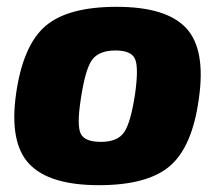

<svg xmlns="http://www.w3.org/2000/svg" viewBox="-20 -531 643 563"><path d="M322 -511Q468 -511 526 -448.5Q584 -386 563 -241Q544 -101 478.5 -44.5Q413 12 270 12Q125 12 66 -50Q7 -112 27 -255Q47 -397 112.5 -454Q178 -511 322 -511ZM319 -383Q270 -383 250 -355.5Q230 -328 217 -241Q205 -164 216.5 -139.5Q228 -115 276 -115Q324 -115 343.5 -142.5Q363 -170 376 -255Q387 -333 376 -358Q365 -383 319 -383Z"/></svg>

Font: Ezarion Extra Bold
Style: Italic
Weight: 800
Italic angle: -8°
Designer: Natanael Gama
Version: Version 1.001;PS 001.001;hotconv 1.0.70;makeotf.lib2.5.58329